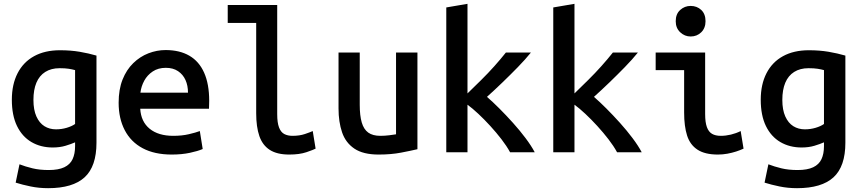

<svg xmlns="http://www.w3.org/2000/svg" viewBox="-20 -797 4520 1005"><path d="M232 188Q184 188 140.5 179Q97 170 62 159L82 63Q113 75 150 84Q187 93 235 93Q286 93 316.5 78.5Q347 64 360 36Q373 8 373 -32V-52Q353 -43 323 -34Q293 -25 256 -25Q193 -25 144.5 -53.5Q96 -82 69 -137.5Q42 -193 42 -275Q42 -355 72 -413.5Q102 -472 158.5 -503Q215 -534 294 -534Q350 -534 397 -526Q444 -518 485 -506V-50Q485 74 423 131Q361 188 232 188ZM273 -120Q302 -120 329 -128Q356 -136 373 -148V-430Q359 -434 340 -437Q321 -440 292 -440Q248 -440 217 -420.5Q186 -401 170.5 -364Q155 -327 155 -274Q155 -222 170.5 -187.5Q186 -153 212.5 -136.5Q239 -120 273 -120Z M879 12Q789 12 727 -21Q665 -54 633 -115.5Q601 -177 601 -259Q601 -329 621.5 -380.5Q642 -432 677.5 -466.5Q713 -501 757 -518Q801 -535 847 -535Q920 -535 971 -505.5Q1022 -476 1048.5 -416.5Q1075 -357 1075 -269Q1075 -260 1074.5 -248.5Q1074 -237 1074 -228H714Q718 -160 763.5 -123Q809 -86 887 -86Q932 -86 968.5 -94.5Q1005 -103 1026 -111L1041 -17Q1016 -6 973.5 3Q931 12 879 12ZM715 -312H964Q964 -349 951 -378Q938 -407 912 -424.5Q886 -442 848 -442Q808 -442 779.5 -423Q751 -404 735 -374.5Q719 -345 715 -312Z M1494 12Q1430 12 1392 -12.5Q1354 -37 1337.5 -85Q1321 -133 1321 -204V-677H1172V-771H1431V-199Q1431 -155 1440.5 -130Q1450 -105 1468 -95.5Q1486 -86 1511 -86Q1548 -86 1576 -95.5Q1604 -105 1617 -111L1632 -19Q1621 -13 1584.5 -0.5Q1548 12 1494 12Z M1962 12Q1881 12 1835 -19Q1789 -50 1770.5 -104.5Q1752 -159 1752 -229V-522H1863V-249Q1863 -192 1873.5 -156Q1884 -120 1907.5 -103Q1931 -86 1971 -86Q1994 -86 2018 -89Q2042 -92 2053 -94V-522H2165V-16Q2131 -8 2079 2Q2027 12 1962 12Z M2316 0V-758L2427 -777V-308Q2463 -343 2499 -378.5Q2535 -414 2568 -451Q2601 -488 2628 -522H2759Q2730 -486 2690.5 -445.5Q2651 -405 2609.5 -365Q2568 -325 2529 -290Q2558 -265 2593.5 -229.5Q2629 -194 2665 -154Q2701 -114 2731 -74Q2761 -34 2779 0H2650Q2632 -33 2605 -68Q2578 -103 2546.5 -137.5Q2515 -172 2484 -201Q2453 -230 2427 -249V0Z M2876 0V-758L2987 -777V-308Q3023 -343 3059 -378.5Q3095 -414 3128 -451Q3161 -488 3188 -522H3319Q3290 -486 3250.5 -445.5Q3211 -405 3169.5 -365Q3128 -325 3089 -290Q3118 -265 3153.5 -229.5Q3189 -194 3225 -154Q3261 -114 3291 -74Q3321 -34 3339 0H3210Q3192 -33 3165 -68Q3138 -103 3106.5 -137.5Q3075 -172 3044 -201Q3013 -230 2987 -249V0Z M3738 12Q3670 12 3631 -13.5Q3592 -39 3576.5 -87.5Q3561 -136 3561 -208V-430H3412V-522H3671V-200Q3671 -157 3680 -132Q3689 -107 3707 -96.5Q3725 -86 3753 -86Q3779 -86 3806 -92.5Q3833 -99 3857 -111L3872 -19Q3855 -11 3833.5 -4Q3812 3 3787.5 7.5Q3763 12 3738 12ZM3595 -606Q3564 -606 3540.5 -628Q3517 -650 3517 -686Q3517 -724 3540.5 -745Q3564 -766 3595 -766Q3628 -766 3650.5 -745Q3673 -724 3673 -686Q3673 -650 3650.5 -628Q3628 -606 3595 -606Z M4152 188Q4104 188 4060.5 179Q4017 170 3982 159L4002 63Q4033 75 4070 84Q4107 93 4155 93Q4206 93 4236.5 78.5Q4267 64 4280 36Q4293 8 4293 -32V-52Q4273 -43 4243 -34Q4213 -25 4176 -25Q4113 -25 4064.5 -53.5Q4016 -82 3989 -137.5Q3962 -193 3962 -275Q3962 -355 3992 -413.5Q4022 -472 4078.5 -503Q4135 -534 4214 -534Q4270 -534 4317 -526Q4364 -518 4405 -506V-50Q4405 74 4343 131Q4281 188 4152 188ZM4193 -120Q4222 -120 4249 -128Q4276 -136 4293 -148V-430Q4279 -434 4260 -437Q4241 -440 4212 -440Q4168 -440 4137 -420.5Q4106 -401 4090.5 -364Q4075 -327 4075 -274Q4075 -222 4090.5 -187.5Q4106 -153 4132.5 -136.5Q4159 -120 4193 -120Z"/></svg>

Font: Ubuntu Sans Mono Medium
Style: Regular
Weight: 500
Monospace: yes
Designer: Dalton Maag Ltd
Foundry: Dalton Maag Ltd
Version: Version 1.006